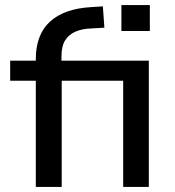

<svg xmlns="http://www.w3.org/2000/svg" viewBox="-20 -736 690 756"><path d="M121 0V-418H20V-497H146L121 -470V-503Q121 -600 177 -651Q233 -702 339 -708L385 -711L391 -627L340 -624Q305 -623 278.5 -612Q252 -601 237 -578Q222 -555 222 -513V-482L204 -497H566V0H465V-418H223V0ZM458 -614V-716H570V-614Z"/></svg>

Font: Nunito Sans 7pt Medium
Style: Regular
Weight: 500
Designer: Vernon Adams
Foundry: Vernon Adams
Version: Version 3.101;gftools[0.9.27]